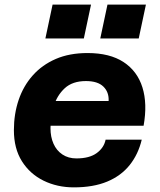

<svg xmlns="http://www.w3.org/2000/svg" viewBox="-20 -797 690 829"><path d="M299 12Q227 12 168 -17Q109 -46 74.5 -101Q40 -156 40 -235Q40 -305 60.5 -365.5Q81 -426 121.5 -471.5Q162 -517 221 -542.5Q280 -568 358 -568Q454 -568 513.5 -529Q573 -490 595 -419.5Q617 -349 600 -254H160L184 -361H449Q451 -399 426.5 -423Q402 -447 351 -447Q293 -447 259.5 -416Q226 -385 212 -338Q198 -291 198 -243Q198 -206 211 -176.5Q224 -147 249.5 -130Q275 -113 310 -113Q366 -113 397.5 -136Q429 -159 436 -194H592Q577 -131 540 -84.5Q503 -38 443 -13Q383 12 299 12ZM413 -631 444 -777H610L579 -631ZM176 -631 207 -777H373L342 -631Z"/></svg>

Font: Azeret Mono Thin
Style: Bold Italic
Weight: 700
Italic angle: -12°
Version: Version 1.002